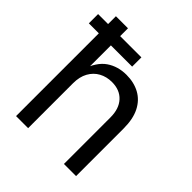

<svg xmlns="http://www.w3.org/2000/svg" viewBox="-199 -859 989 989"><g transform="rotate(45 295.5 -364.0)"><path d="M165 -327.1V0H77.1V-727.5H165V-413.6H149.9Q174.8 -489.3 220.9 -521Q267.1 -552.7 329.1 -552.7Q384.3 -552.7 426 -530Q467.8 -507.3 491 -461.7Q514.2 -416 514.2 -346.7V0H425.8V-339.4Q425.8 -402.3 392.8 -438Q359.9 -473.6 302.7 -473.6Q263.7 -473.6 232.4 -456.5Q201.2 -439.5 183.1 -406.7Q165 -374 165 -327.1ZM4.4 -603V-670.4H319.8V-603Z"/></g></svg>

Font: Inter Variable
Style: Regular
Weight: 400
Designer: Rasmus Andersson
Foundry: rsms
Version: Version 4.001;git-9221beed3